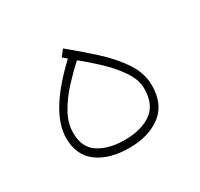

<svg xmlns="http://www.w3.org/2000/svg" viewBox="-90 -482 617 592"><g transform="rotate(-30 218.5 -186.0)"><path d="M190.4 -335.4 175.8 -348.1 192.9 -370.1Q237.3 -334 278.8 -296.1Q320.3 -258.3 346.9 -218.3Q373.5 -178.2 373.5 -134.8Q373.5 -67.9 330.1 -34.9Q286.6 -2 218.3 -2Q147 -2 105 -33.2Q63 -64.5 63 -125Q63 -216.8 190.4 -335.4ZM348.1 -138.7Q348.1 -168.9 327.1 -200.4Q306.2 -231.9 274.7 -262Q243.2 -292 211.9 -316.9Q184.6 -292.5 156.2 -261.7Q127.9 -231 108.9 -197Q89.8 -163.1 89.8 -128.4Q89.8 -76.2 125.7 -53.2Q161.6 -30.3 217.8 -30.3Q275.9 -30.3 312 -55.4Q348.1 -80.6 348.1 -138.7Z"/></g></svg>

Font: Vazirmatn FD NL Thin
Style: Regular
Weight: 100
Designer: Saber Rastikerdar
Foundry: Saber Rastikerdar
Version: Version 33.003